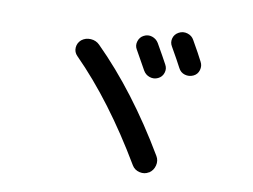

<svg xmlns="http://www.w3.org/2000/svg" viewBox="-73 -834 1146 871"><g transform="rotate(10 500.0 -398.5)"><path d="M530.3 -680.7Q548.8 -690.4 568.4 -684.1Q587.9 -677.7 598.6 -660.2Q632.8 -600.6 649.4 -569.3Q659.2 -551.8 652.8 -532.2Q646.5 -512.7 627.9 -503.9Q609.4 -495.1 589.8 -501.5Q570.3 -507.8 559.6 -526.4Q524.4 -589.8 509.8 -615.2Q500 -631.8 506.3 -651.9Q512.7 -671.9 530.3 -680.7ZM754.9 -701.2Q789.1 -641.6 804.7 -610.4Q814.5 -592.8 808.6 -572.3Q802.7 -551.8 783.7 -543Q764.6 -534.2 744.6 -540Q724.6 -545.9 714.8 -565.4Q699.2 -595.7 665 -655.3Q654.3 -672.9 659.7 -692.4Q665 -711.9 684.1 -722.2Q703.1 -732.4 724.1 -726.1Q745.1 -719.7 754.9 -701.2ZM584 -93.8Q424.8 -362.3 250 -538.1Q234.4 -553.7 235.8 -575.2Q237.3 -596.7 253.9 -611.3Q272.5 -626 296.9 -624.5Q321.3 -623 337.9 -606.4Q522.5 -422.9 681.6 -154.3Q693.4 -134.8 687.5 -111.3Q681.6 -87.9 662.1 -75.2H661.1Q642.6 -63.5 619.1 -68.8Q595.7 -74.2 584 -93.8Z"/></g></svg>

Font: Rounded Mgen+ 2p medium
Style: Regular
Weight: 500
Designer: [Source Han Sans]
Ryoko NISHIZUKA  (kana & ideographs); Paul D. Hunt (Latin, Greek & Cyrillic); Wenlong ZHANG  (bopomofo
Version: Version 1.059.20150602